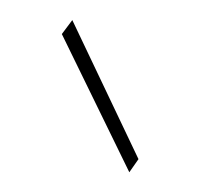

<svg xmlns="http://www.w3.org/2000/svg" viewBox="-52 -758 290 277"><g transform="rotate(30 93.0 -619.5)"><path d="M184 -545 0 -669 3 -694 186 -568Z"/></g></svg>

Font: DM Sans 16pt Thin
Style: Regular
Weight: 250
Version: Version 4.004;gftools[0.9.30]